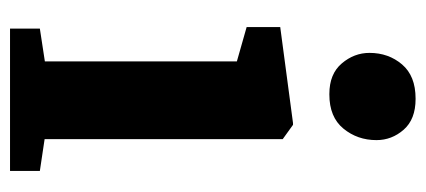

<svg xmlns="http://www.w3.org/2000/svg" viewBox="-253 -596 849 383"><g transform="rotate(90 171.5 -404.5)"><path d="M37 0V-59.5L102.5 -69.5V-452.5L34 -472V-539L225.5 -564.5H229L257.5 -544V-69L321 -59.5V0ZM167.5 -637Q127.5 -637 106.5 -661.8Q85.5 -686.5 85.5 -717Q85.5 -755 108.5 -782Q131.5 -809 176.5 -809H177.5Q218 -809 238.8 -785.2Q259.5 -761.5 259.5 -731Q259.5 -693 236.5 -665Q213.5 -637 168.5 -637Z"/></g></svg>

Font: Merriweather 28pt ExtraBold
Style: Regular
Weight: 800
Version: Version 2.100